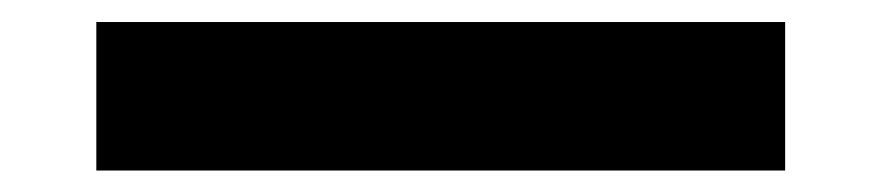

<svg xmlns="http://www.w3.org/2000/svg" viewBox="-20 35 813 177"><path d="M68.8 192.2V55.3H703.8V192.2Z"/></svg>

Font: Lexend Exa
Style: Regular
Weight: 400
Designer: Bonnie Shaver-Troup, Thomas Jockin
Foundry: Lexend
Version: Version 1.007